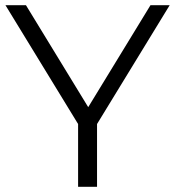

<svg xmlns="http://www.w3.org/2000/svg" viewBox="-20 -720 675 740"><path d="M354 -242V0H281V-242L1 -700H80L320 -307L560 -700H634Z"/></svg>

Font: Montserrat-Regular
Style: Regular
Weight: 400
Version: Version 7.200